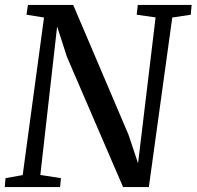

<svg xmlns="http://www.w3.org/2000/svg" viewBox="-20 -763 802 783"><path d="M537.5 -703 542 -743H761.5L758 -703L682.5 -691.5L587 0H482L253 -531L213 -655L144.5 -49.5L228.5 -36.5L225 0H-0.5L2.5 -36.5L72.5 -49L159.5 -691.5L88 -703L94 -743H278.5L504.5 -212.5L543 -97L614.5 -692Z"/></svg>

Font: Merriweather Text
Style: Italic
Weight: 400
Italic angle: -7.8°
Designer: Eben Sorkin
Foundry: Eben Sorkin
Version: Version 2.100